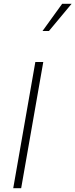

<svg xmlns="http://www.w3.org/2000/svg" viewBox="-20 -996 399 1016"><path d="M50 0 167 -668H209L92 0ZM205 -832 309 -976H359L239 -832Z"/></svg>

Font: Gantari ExtraLight
Style: Italic
Weight: 250
Italic angle: -10°
Designer: Anugrah Pasau
Foundry: Lafontype
Version: Version 1.000